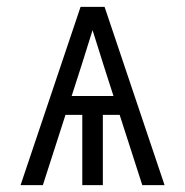

<svg xmlns="http://www.w3.org/2000/svg" viewBox="-20 -540 540 560"><path d="M40 0 215 -520H285L460 0H395L329 -205H280V0H220V-205H171L105 0ZM311 -260 283 -347Q275 -373 266.5 -399.5Q258 -426 250 -452Q242 -426 233.5 -399.5Q225 -373 217 -347L189 -260Z"/></svg>

Font: Iosevka SS18 Light
Style: Regular
Weight: 300
Monospace: yes
Designer: Belleve Invis
Foundry: Belleve Invis
Version: Version 25.1.1; ttfautohint (v1.8.4)